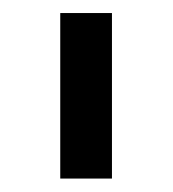

<svg xmlns="http://www.w3.org/2000/svg" viewBox="-20 -747 262 290"><path d="M149.1 -477.3H71V-727.3H149.1Z"/></svg>

Font: Fast_Sans-Dotted
Style: Regular
Weight: 400
Version: Version 3.018